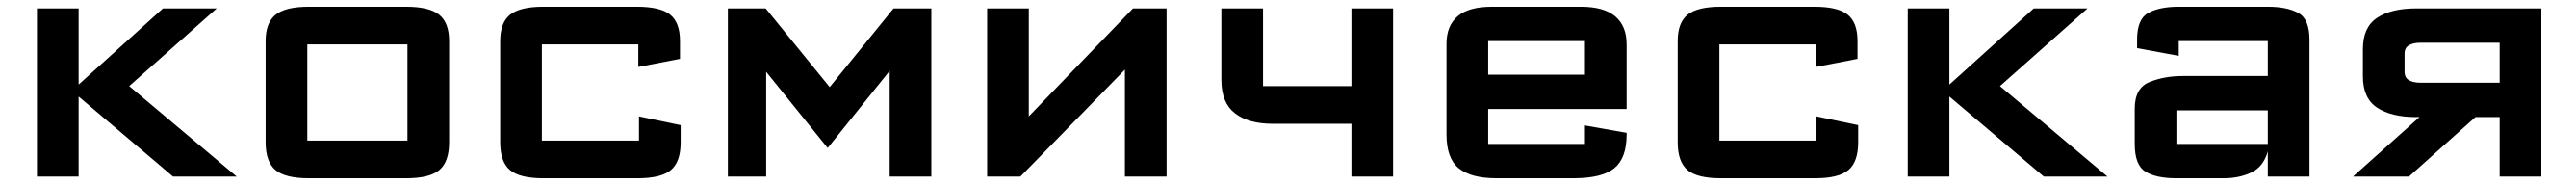

<svg xmlns="http://www.w3.org/2000/svg" viewBox="-20 -525 7666 550"><path d="M90 0V-500H214V-273.5L465 -500H625L364.5 -269L684.5 0H495L214 -238V0Z M770.5 -102V-403Q770.5 -457.5 800.2 -481.2Q830 -505 898.5 -505H1188.5Q1257.5 -505 1287 -481.2Q1316.5 -457.5 1316.5 -403V-102Q1316.5 -44 1287.5 -19.5Q1258.5 5 1188.5 5H898.5Q829 5 799.8 -19.5Q770.5 -44 770.5 -102ZM894.5 -107Q894.5 -107 894.5 -107Q894.5 -107 894.5 -107H1192.5Q1192.5 -107 1192.5 -107Q1192.5 -107 1192.5 -107V-393Q1192.5 -393 1192.5 -393Q1192.5 -393 1192.5 -393H894.5Q894.5 -393 894.5 -393Q894.5 -393 894.5 -393Z M1468.5 -102V-403Q1468.5 -458 1498.2 -481.5Q1528 -505 1596.5 -505H1875.5Q1945 -505 1974.2 -481.5Q2003.5 -458 2003.5 -403V-350L1879.5 -326V-393Q1879.5 -393 1879.5 -393Q1879.5 -393 1879.5 -393H1592.5Q1592.5 -393 1592.5 -393Q1592.5 -393 1592.5 -393V-107Q1592.5 -107 1592.5 -107Q1592.5 -107 1592.5 -107H1881.5Q1881.5 -107 1881.5 -107Q1881.5 -107 1881.5 -107V-179L2005.5 -153V-102Q2005.5 -44 1976.5 -19.5Q1947.5 5 1877.5 5H1596.5Q1526.5 5 1497.5 -19.5Q1468.5 -44 1468.5 -102Z M2146 0V-500H2258.5L2449 -266L2639 -500H2751.5V0H2627.5V-314.5L2443 -85L2260 -311.5V0Z M2917.5 0V-500H3041.5V-179L3351.5 -500H3451.5V0H3327.5V-318L3016.5 0Z M4001.5 0V-157H3767Q3695.5 -157 3655 -188.2Q3614.5 -219.5 3614.5 -287.5V-500H3738.5V-269Q3738.5 -269 3738.5 -269Q3738.5 -269 3738.5 -269H4001.5V-500H4125.5V0Z M4284.5 -125V-395Q4284.5 -448.5 4317.8 -476.8Q4351 -505 4419.5 -505H4684.5Q4753 -505 4786.8 -476.2Q4820.5 -447.5 4820.5 -393V-201H4408.5V-97Q4408.5 -97 4408.5 -97Q4408.5 -97 4408.5 -97H4696.5Q4696.5 -97 4696.5 -97Q4696.5 -97 4696.5 -97V-152L4820.5 -130V-125Q4820.5 -55 4784 -25Q4747.5 5 4661.5 5H4433.5Q4358 5 4321.2 -24.5Q4284.5 -54 4284.5 -125ZM4408.5 -303H4696.5V-403Q4696.5 -403 4696.5 -403Q4696.5 -403 4696.5 -403H4408.5Q4408.5 -403 4408.5 -403Q4408.5 -403 4408.5 -403Z M4972.5 -102V-403Q4972.5 -458 5002.2 -481.5Q5032 -505 5100.5 -505H5379.5Q5449 -505 5478.2 -481.5Q5507.5 -458 5507.5 -403V-350L5383.5 -326V-393Q5383.5 -393 5383.5 -393Q5383.5 -393 5383.5 -393H5096.5Q5096.5 -393 5096.5 -393Q5096.5 -393 5096.5 -393V-107Q5096.5 -107 5096.5 -107Q5096.5 -107 5096.5 -107H5385.5Q5385.5 -107 5385.5 -107Q5385.5 -107 5385.5 -107V-179L5509.5 -153V-102Q5509.5 -44 5480.5 -19.5Q5451.5 5 5381.5 5H5100.5Q5030.5 5 5001.5 -19.5Q4972.5 -44 4972.5 -102Z M5657 0V-500H5781V-273.5L6032 -500H6192L5931.5 -269L6251.5 0H6062L5781 -238V0Z M6455.5 5Q6397.5 5 6365 -14.2Q6332.5 -33.5 6332.5 -97V-202Q6332.5 -263.5 6376.8 -281.2Q6421 -299 6475.5 -299H6728.5V-403Q6728.5 -403 6728.5 -403Q6728.5 -403 6728.5 -403H6463.5Q6463.5 -403 6463.5 -403Q6463.5 -403 6463.5 -403V-359L6339.5 -382V-407Q6339.5 -469 6373.5 -487Q6407.5 -505 6462.5 -505H6729.5Q6784.5 -505 6818.5 -487Q6852.5 -469 6852.5 -407V0H6728.5V-75Q6715.5 -29 6679.2 -12Q6643 5 6597.5 5ZM6456.5 -97Q6456.5 -97 6456.5 -97Q6456.5 -97 6456.5 -97H6728.5V-197H6456.5Q6456.5 -197 6456.5 -197Q6456.5 -197 6456.5 -197Z M6982 0 7180 -177H7169Q7096.5 -177 7054 -204.8Q7011.5 -232.5 7011.5 -298V-379Q7011.5 -444.5 7054 -472.2Q7096.5 -500 7169 -500H7542.5V0H7418.5V-177H7346.5L7148.5 0ZM7182.5 -279H7418.5V-398H7182.5Q7161.5 -398 7148.5 -390.5Q7135.5 -383 7135.5 -365.5V-311.5Q7135.5 -294 7148.5 -286.5Q7161.5 -279 7182.5 -279Z"/></svg>

Font: Science Gothic
Style: Regular
Weight: 400
Designer: Thomas Phinney, Vassil Kateliev, Brandon Buerkle
Foundry: Font Detective LLC
Version: Version 1.018